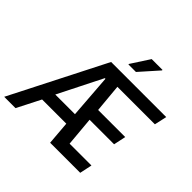

<svg xmlns="http://www.w3.org/2000/svg" viewBox="-249 -1109 1318 1318"><g transform="rotate(45 410.5 -449.5)"><path d="M-32 0 318 -688H853L833 -598H469L488 -392H751L732 -303H494L513 -90H725L706 0H414L400 -171H165L78 0ZM205 -259H396L372 -579H366ZM414 -760V-765L501 -899H606V-894L487 -760Z"/></g></svg>

Font: Saira SemiCondensed Medium
Style: Italic
Weight: 500
Width: 4
Italic angle: -12°
Designer: Hector Gatti with collaboration of the Omnibus-Type team
Foundry: Omnibus-Type
Version: Version 1.101